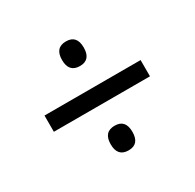

<svg xmlns="http://www.w3.org/2000/svg" viewBox="-102 -639 644 635"><g transform="rotate(-30 220.0 -322.0)"><path d="M220 -436Q178 -436 178 -483Q178 -530 220 -530Q261 -530 261 -483Q261 -436 220 -436ZM403 -353V-291H36V-353ZM220 -114Q178 -114 178 -161Q178 -208 220 -208Q261 -208 261 -161Q261 -114 220 -114Z"/></g></svg>

Font: Noto Sans Oriya ExtCond
Style: Regular
Weight: 400
Width: 2
Designer: Amélie Bonet and Sol Matas
Foundry: Google LLC
Version: Version 2.006; ttfautohint (v1.8.4.7-5d5b)